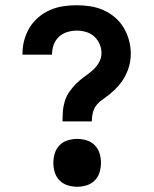

<svg xmlns="http://www.w3.org/2000/svg" viewBox="-20 -702 590 734"><path d="M219 -238Q219 -258 220.5 -277.5Q222 -297 228 -316Q234 -335 245.5 -351.5Q257 -368 271 -382Q285 -396 301 -407.5Q317 -419 332 -431.5Q347 -444 357.5 -461.5Q368 -479 368 -499Q368 -517 360.5 -534Q353 -551 339.5 -563Q326 -575 308.5 -580Q291 -585 273 -585Q255 -585 237 -579.5Q219 -574 205.5 -561.5Q192 -549 185.5 -531.5Q179 -514 179 -495V-493H66V-498Q66 -524 73 -549.5Q80 -575 93.5 -597Q107 -619 127 -636Q147 -653 171 -663.5Q195 -674 221 -678Q247 -682 273 -682Q299 -682 325 -678Q351 -674 375 -663.5Q399 -653 419 -636Q439 -619 452.5 -596.5Q466 -574 473 -548.5Q480 -523 480 -497Q480 -482 477.5 -466.5Q475 -451 469.5 -436Q464 -421 456.5 -407.5Q449 -394 439 -381.5Q429 -369 418 -358.5Q407 -348 394.5 -338Q382 -328 369 -319Q356 -310 347 -297.5Q338 -285 334.5 -269.5Q331 -254 331 -238ZM275 12Q257 12 239 6.5Q221 1 208 -12Q195 -25 189.5 -43Q184 -61 184 -79Q184 -98 189.5 -116Q195 -134 208 -147Q221 -160 239 -165.5Q257 -171 275 -171Q293 -171 311 -165.5Q329 -160 342 -147Q355 -134 360.5 -116Q366 -98 366 -79Q366 -61 360.5 -43Q355 -25 342 -12Q329 1 311 6.5Q293 12 275 12Z"/></svg>

Font: Lode
Style: Bold
Weight: 700
Monospace: yes
Designer: Belleve Invis
Foundry: Belleve Invis
Version: Version 29.2.0; ttfautohint (v1.8.3)